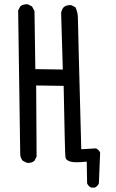

<svg xmlns="http://www.w3.org/2000/svg" viewBox="-20 -772 540 894"><path d="M405.3 101.6Q391.6 95.7 385.7 82L383.8 -19.5Q333 -13.7 310.1 -19Q287.1 -24.4 284.7 -40.5Q282.2 -56.6 276.4 -372.1L148.4 -374L150.4 -43L140.6 -23.4Q127 -11.7 105.5 -13.7L85.9 -23.4Q76.2 -35.2 74.2 -50.8L64.5 -722.7L74.2 -742.2Q87.9 -753.9 109.4 -752L128.9 -742.2L140.6 -720.7L144.5 -450.2L272.5 -448.2L264.6 -710.9Q266.6 -726.6 276.4 -738.3Q290 -750 311.5 -748L331.1 -738.3Q342.8 -714.8 342.8 -686.5Q342.8 -658.2 358.4 -77.1L426.8 -81.1Q440.4 -75.2 446.3 -61.5L440.4 82Q434.6 95.7 420.9 101.6Z"/></svg>

Font: JasonHandwriting2
Style: Regular
Weight: 400
Version: Version 1.05.10